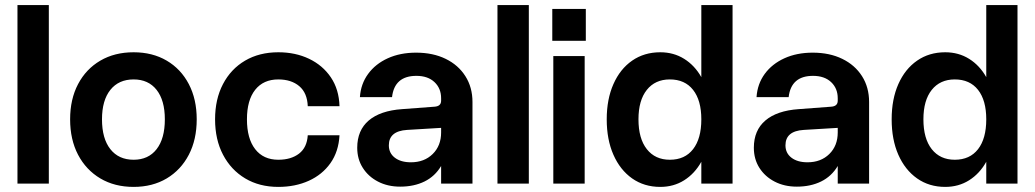

<svg xmlns="http://www.w3.org/2000/svg" viewBox="-20 -720 4058 753"><path d="M48.5 -700H171.5V0H48.5Z M255 -252Q255 -331 286.2 -390.2Q317.5 -449.5 373.5 -482.2Q429.5 -515 504 -515Q578 -515 633.8 -482.2Q689.5 -449.5 720.5 -390.2Q751.5 -331 751.5 -252Q751.5 -172.5 720.5 -113Q689.5 -53.5 633.8 -20.2Q578 13 504 13Q429.5 13 373.5 -20.2Q317.5 -53.5 286.2 -113Q255 -172.5 255 -252ZM626.5 -252Q626.5 -326.5 594.2 -367.5Q562 -408.5 504 -408.5Q445.5 -408.5 412.8 -367.5Q380 -326.5 380 -252Q380 -176.5 412.8 -135Q445.5 -93.5 504 -93.5Q562 -93.5 594.2 -135Q626.5 -176.5 626.5 -252Z M823.5 -252Q823.5 -331 854.5 -390.2Q885.5 -449.5 941.2 -482.2Q997 -515 1071.5 -515Q1138.5 -515 1192 -489.5Q1245.5 -464 1277.5 -416.8Q1309.5 -369.5 1311.5 -303.5H1187Q1185 -355.5 1153.8 -382Q1122.5 -408.5 1071.5 -408.5Q1013 -408.5 980.8 -367.8Q948.5 -327 948.5 -252Q948.5 -176.5 980.8 -135Q1013 -93.5 1071.5 -93.5Q1121.5 -93.5 1152.8 -117.5Q1184 -141.5 1187 -189.5H1311.5Q1308 -125.5 1276 -80.2Q1244 -35 1191 -11Q1138 13 1071.5 13Q997.5 13 941.8 -20.2Q886 -53.5 854.8 -113Q823.5 -172.5 823.5 -252Z M1833 -320V0H1710V-69Q1686 -28.5 1644.8 -8.2Q1603.5 12 1549.5 12Q1500.5 12 1462.5 -7.8Q1424.5 -27.5 1402.8 -61.8Q1381 -96 1381 -140.5Q1381 -209 1426.2 -247.5Q1471.5 -286 1557 -292L1683.5 -301.5Q1710 -303 1710 -325V-334.5Q1710 -373.5 1684 -398Q1658 -422.5 1613 -422.5Q1527 -422.5 1517.5 -339H1391.5Q1395 -391 1423.8 -430.2Q1452.5 -469.5 1501 -491.5Q1549.5 -513.5 1612 -513.5Q1678 -513.5 1727.8 -489.2Q1777.5 -465 1805.2 -421.2Q1833 -377.5 1833 -320ZM1505 -150Q1505 -119.5 1528.5 -101.5Q1552 -83.5 1591.5 -83.5Q1644 -83.5 1677 -116Q1710 -148.5 1710 -200.5V-218.5L1576.5 -210.5Q1505 -206 1505 -150Z M1931 -700H2054V0H1931Z M2146 -685H2277.5V-560H2146ZM2150 -500H2273V0H2150Z M2853 -700V0H2730.5V-85.5Q2704.5 -39 2663.2 -13Q2622 13 2569.5 13Q2506.5 13 2459.2 -20.2Q2412 -53.5 2385.8 -113Q2359.5 -172.5 2359.5 -252Q2359.5 -331 2385.8 -390.2Q2412 -449.5 2459.2 -482.2Q2506.5 -515 2569.5 -515Q2622 -515 2663.2 -489.2Q2704.5 -463.5 2730.5 -417.5V-700ZM2484 -252Q2484 -176.5 2516.8 -135Q2549.5 -93.5 2607 -93.5Q2666 -93.5 2698.2 -135Q2730.5 -176.5 2730.5 -252Q2730.5 -326.5 2698.2 -367.5Q2666 -408.5 2607 -408.5Q2549.5 -408.5 2516.8 -367.5Q2484 -326.5 2484 -252Z M3388.5 -320V0H3265.5V-69Q3241.5 -28.5 3200.2 -8.2Q3159 12 3105 12Q3056 12 3018 -7.8Q2980 -27.5 2958.2 -61.8Q2936.5 -96 2936.5 -140.5Q2936.5 -209 2981.8 -247.5Q3027 -286 3112.5 -292L3239 -301.5Q3265.5 -303 3265.5 -325V-334.5Q3265.5 -373.5 3239.5 -398Q3213.5 -422.5 3168.5 -422.5Q3082.5 -422.5 3073 -339H2947Q2950.5 -391 2979.2 -430.2Q3008 -469.5 3056.5 -491.5Q3105 -513.5 3167.5 -513.5Q3233.5 -513.5 3283.2 -489.2Q3333 -465 3360.8 -421.2Q3388.5 -377.5 3388.5 -320ZM3060.5 -150Q3060.5 -119.5 3084 -101.5Q3107.5 -83.5 3147 -83.5Q3199.5 -83.5 3232.5 -116Q3265.5 -148.5 3265.5 -200.5V-218.5L3132 -210.5Q3060.5 -206 3060.5 -150Z M3970.5 -700V0H3848V-85.5Q3822 -39 3780.8 -13Q3739.5 13 3687 13Q3624 13 3576.8 -20.2Q3529.5 -53.5 3503.2 -113Q3477 -172.5 3477 -252Q3477 -331 3503.2 -390.2Q3529.5 -449.5 3576.8 -482.2Q3624 -515 3687 -515Q3739.5 -515 3780.8 -489.2Q3822 -463.5 3848 -417.5V-700ZM3601.5 -252Q3601.5 -176.5 3634.2 -135Q3667 -93.5 3724.5 -93.5Q3783.5 -93.5 3815.8 -135Q3848 -176.5 3848 -252Q3848 -326.5 3815.8 -367.5Q3783.5 -408.5 3724.5 -408.5Q3667 -408.5 3634.2 -367.5Q3601.5 -326.5 3601.5 -252Z"/></svg>

Font: Overused Grotesk SemiBold
Style: Regular
Weight: 610
Version: Version 0.004